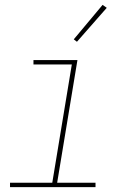

<svg xmlns="http://www.w3.org/2000/svg" viewBox="-20 -766 540 786"><path d="M371 0H21V-18H194L274 -502H117V-520H297L214 -18H371ZM295 -595 282 -605 400 -746 417 -734Z"/></svg>

Font: Iosevka Term Curly Th Obl
Style: Regular
Weight: 100
Italic angle: -9°
Designer: Belleve Invis
Foundry: Belleve Invis
Version: Version 32.3.0